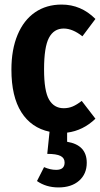

<svg xmlns="http://www.w3.org/2000/svg" viewBox="-20 -566 439 841"><path d="M274 15V55Q360 69 360 147Q360 196 326.5 225.5Q293 255 236 255Q182 255 142 227L173 166Q200 178 226 178Q263 178 263 146Q263 126 245 117Q227 108 187 108L197 11Q117 -6 73.5 -74.5Q30 -143 30 -261Q30 -349 57 -413.5Q84 -478 133.5 -512Q183 -546 250 -546Q335 -546 398 -483L341 -407Q298 -441 259 -441Q216 -441 194.5 -400.5Q173 -360 173 -262Q173 -167 195 -129.5Q217 -92 259 -92Q280 -92 298 -99.5Q316 -107 338 -124L398 -46Q344 6 274 15Z"/></svg>

Font: Fira Sans Compressed SemiBold
Style: Regular
Weight: 600
Width: 1
Designer: bBox Type GmbH & Carrois Corporate GbR & Edenspiekermann AG
Foundry: bBox Type GmbH & Carrois Corporate GbR & Edenspiekermann AG
Version: Version 4.301